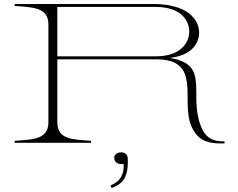

<svg xmlns="http://www.w3.org/2000/svg" viewBox="-20 -720 1201 968"><path d="M990 -91C932 -253 1040 -396 835 -428C949 -440 984 -505 984 -555C984 -626 919 -700 752 -700H54V-690C150 -683 224 -682 224 -596V-104C224 -18 150 -17 54 -10V0H439V-10C345 -17 269 -16 269 -104V-421H767C1000 -421 890 -216 944 -86C975 -12 1025 3 1094 3H1112V-7C1052 -7 1014 -24 990 -91ZM765 -436H269V-685H765C893 -685 934 -616 934 -561C934 -506 893 -436 765 -436ZM537 215 543 228C600 207 629 171 624 77C623 57 608 48 590 48C574 48 556 57 556 76C556 97 574 107 590 107C594 107 598 107 603 106C607 156 589 194 537 215Z"/></svg>

Font: Sprat Extended Thin
Style: Regular
Weight: 100
Width: 9
Designer: Ethan Nakache
Foundry: Collletttivo
Version: Version 2.000;Glyphs 3.2 (3217)